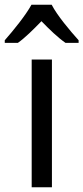

<svg xmlns="http://www.w3.org/2000/svg" viewBox="-55 -786 350 806"><path d="M162 -766H77C53 -722 2 -659 -35 -617V-606H20C51 -628 85 -662 119 -697C153 -662 187 -629 220 -606H275V-617C239 -657 185 -721 162 -766ZM163 0V-536H78V0Z"/></svg>

Font: Noto Sans Bengali SemiCondensed
Style: Regular
Weight: 400
Width: 4
Designer: Jelle Bosma - Monotype Design Team
Foundry: Monotype Imaging Inc.
Version: Version 2.003